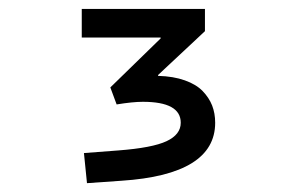

<svg xmlns="http://www.w3.org/2000/svg" viewBox="-20 -730 654 430"><path d="M163.1 -646V-710H439V-660.2L334 -562V-560.1Q368.7 -559.1 394 -550Q419.4 -541 433.8 -526.1Q448.2 -511.2 455.1 -493.7Q461.9 -476.1 461.9 -455.1Q461.9 -338.9 252 -325.2L174.8 -319.8L168 -387.2L245.1 -393.1Q321.3 -398.9 353 -413.8Q384.8 -428.7 384.8 -455.1Q384.8 -502 299.8 -502Q277.3 -502 241.2 -496.1L227.1 -534.2L339.8 -644V-646Z"/></svg>

Font: IntelOne Mono Medium
Style: Regular
Weight: 500
Designer: Fred Shallcrass
Foundry: Frere-Jones Type LLC
Version: Version 1.200;hotconv 1.1.0;makeotfexe 2.6.0;FJTRelease1.2